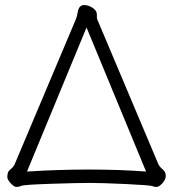

<svg xmlns="http://www.w3.org/2000/svg" viewBox="-20 -730 686 761"><path d="M585 8Q577 4 480.5 -0.5Q384 -5 336 -5Q288 -5 181.5 -1.5Q75 2 65 6.5Q55 11 45.5 11Q36 11 22.5 -3.5Q9 -18 9 -28.5Q9 -39 11.5 -46Q14 -53 24 -61Q34 -69 39 -81L280 -652Q286 -666 288 -682Q293 -710 313 -710Q330 -710 347 -699Q364 -688 364 -672V-663Q364 -656 366 -652L607 -81Q612 -69 624.5 -59Q637 -49 637 -33.5Q637 -18 623.5 -3.5Q610 11 600.5 11Q591 11 585 8ZM87 -50Q207 -58 332.5 -58Q458 -58 559 -50L323 -621Z"/></svg>

Font: LXGW WenKai TC Light
Style: Regular
Weight: 300
Designer: LXGW / Fontworks Inc.
Foundry: LXGW / Fontworks Inc.
Version: Version 1.330